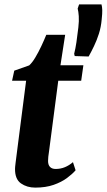

<svg xmlns="http://www.w3.org/2000/svg" viewBox="-20 -845 486 875"><path d="M207.5 -186.5Q205.5 -169 203.5 -155.5Q201.5 -142 200.2 -131.5Q199 -121 199 -111.5Q199 -93.5 208 -84.2Q217 -75 233.5 -75Q256 -75 275.5 -83Q295 -91 312.5 -106L324.5 -69Q310 -52 285 -33.5Q260 -15 224.2 -2.5Q188.5 10 140.5 10Q103 10 75.5 -9.2Q48 -28.5 48.5 -75.5Q48.5 -79 49 -85Q49.5 -91 51 -102.8Q52.5 -114.5 55 -134.2Q57.5 -154 61.5 -185L99 -477H35L45 -523L113 -547Q127 -559.5 141.2 -583.5Q155.5 -607.5 168.5 -635.2Q181.5 -663 191 -686.5H277L255.5 -547.5H360L350 -477H245.5ZM384 -587.5 320.5 -589.5 318 -600Q324 -623.5 328.2 -651.8Q332.5 -680 337 -719.5Q340.5 -750 339 -771.2Q337.5 -792.5 334 -806L340.5 -825H442.5Q445.5 -814.5 446 -799.2Q446.5 -784 443.5 -757Q440.5 -722 430.8 -691.5Q421 -661 408.5 -635Q396 -609 384 -587.5Z"/></svg>

Font: Merriweather 36pt ExtraBold
Style: Italic
Weight: 800
Italic angle: -7.8°
Version: Version 2.101